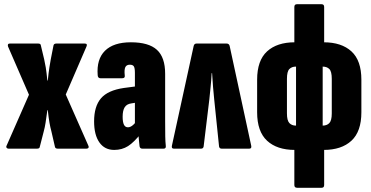

<svg xmlns="http://www.w3.org/2000/svg" viewBox="-20 -703 1753 908"><path d="M20 0Q14 0 11 -4.5Q8 -9 12 -16L117 -255L18 -483Q16 -490 18 -493.5Q20 -497 26 -497H161Q172 -497 173 -489L189 -422Q193 -405 196.5 -383.5Q200 -362 204 -322H206Q210 -362 213.5 -383.5Q217 -405 220 -422L233 -488Q235 -497 246 -497H381Q388 -497 390 -493.5Q392 -490 389 -483L291 -256L397 -16Q401 -9 398.5 -4.5Q396 0 389 0H253Q242 0 240 -8L223 -82Q218 -100 214 -122.5Q210 -145 206 -182H204Q199 -145 195.5 -122.5Q192 -100 187 -82L168 -8Q167 0 155 0Z M653 0Q642 0 640 -11Q638 -26 636 -50.5Q634 -75 634 -94L618 -113V-358Q618 -381 613 -389Q608 -397 594 -397Q578 -397 572.5 -385Q567 -373 570 -346Q572 -333 558 -333H455Q443 -333 442 -347Q436 -423 476.5 -463Q517 -503 599 -503Q683 -503 722 -467.5Q761 -432 761 -354V-130Q761 -84 761.5 -58Q762 -32 764 -14Q766 0 754 0ZM520 6Q475 6 450 -29.5Q425 -65 425 -129Q425 -200 457.5 -238Q490 -276 566 -287L627 -295L626 -218L601 -214Q579 -211 569.5 -195.5Q560 -180 560 -151Q560 -126 566 -113.5Q572 -101 585 -101Q597 -101 609.5 -112Q622 -123 637 -147L649 -75Q614 -30 585.5 -12Q557 6 520 6Z M802 0Q790 0 793 -14L896 -486Q899 -497 909 -497H1052Q1063 -497 1066 -486L1168 -14Q1171 0 1159 0H1028Q1018 0 1016 -10L993 -233Q990 -264 987.5 -292Q985 -320 983 -357H981Q979 -320 976 -292Q973 -264 970 -233L943 -10Q941 0 931 0Z M1374 6Q1290 6 1243 -37.5Q1196 -81 1196 -172V-326Q1196 -417 1243 -460Q1290 -503 1374 -503H1511Q1595 -503 1642 -460Q1689 -417 1689 -326V-172Q1689 -81 1642 -37.5Q1595 6 1511 6ZM1379 -109H1506Q1526 -109 1537.5 -121Q1549 -133 1549 -167V-330Q1549 -365 1537.5 -376.5Q1526 -388 1506 -388H1379Q1360 -388 1348.5 -376.5Q1337 -365 1337 -330V-167Q1337 -133 1348.5 -121Q1360 -109 1379 -109ZM1385 185Q1372 185 1372 172V-25L1380 -63V-427L1372 -473V-670Q1372 -683 1384 -683H1501Q1513 -683 1513 -670V-474L1506 -430V-62L1513 -24V172Q1513 185 1501 185Z"/></svg>

Font: Sofia Sans Extra Condensed Black
Style: Regular
Weight: 900
Designer: Botio Nikoltchev, Ani Petrova
Foundry: lettersoup
Version: Version 4.101